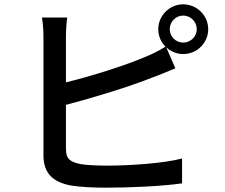

<svg xmlns="http://www.w3.org/2000/svg" viewBox="-20 -838 1040 888"><path d="M827 -641C793 -641 765 -669 765 -703C765 -737 793 -766 827 -766C862 -766 890 -737 890 -703C890 -669 862 -641 827 -641ZM285 -667C285 -695 287 -731 291 -757H174C179 -731 181 -690 181 -667V-119C181 -35 227 5 308 20C350 27 410 30 472 30C582 30 732 23 822 10V-105C740 -83 583 -72 478 -72C430 -72 383 -74 353 -79C306 -89 285 -101 285 -149V-353C411 -386 579 -437 686 -480C718 -491 758 -509 791 -522L749 -619C770 -600 797 -588 827 -588C891 -588 943 -639 943 -703C943 -766 891 -818 827 -818C764 -818 712 -766 712 -703C712 -671 725 -643 745 -622C713 -602 682 -587 650 -574C553 -533 403 -486 285 -457Z"/></svg>

Font: Source Han Sans KR Medium
Style: Regular
Weight: 500
Designer: Ryoko NISHIZUKA (kana & ideographs); Paul D. Hunt (Latin, Greek & Cyrillic); Wenlong ZHANG (bopomofo); Sandoll Communica
Foundry: Adobe Systems Incorporated
Version: Version 1.001;PS 1.001;hotconv 1.0.78;makeotf.lib2.5.61930